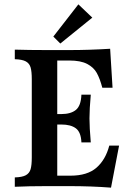

<svg xmlns="http://www.w3.org/2000/svg" viewBox="-20 -855 605 882"><path d="M527 -186 490 7Q400 0 299 0H194Q112 0 48 3V-40Q82 -41 98.5 -50Q115 -59 120.5 -77.5Q126 -96 126 -132V-491Q126 -527 120.5 -545.5Q115 -564 98.5 -573Q82 -582 48 -583V-627Q112 -625 194 -625H299Q390 -625 486 -631L497 -452H450Q439 -494 424.5 -520Q410 -546 380 -561.5Q350 -577 299 -577H243V-331H262Q305 -331 328.5 -350Q352 -369 354 -420H397Q391 -353 391 -311Q391 -270 397 -201H354Q352 -248 328.5 -265.5Q305 -283 262 -283H243V-48H304Q381 -48 423 -84.5Q465 -121 482 -186ZM404 -774 257 -655 225 -687 340 -835Z"/></svg>

Font: Gupter
Style: Bold
Weight: 700
Designer: Octavio Pardo
Version: Version 1.000